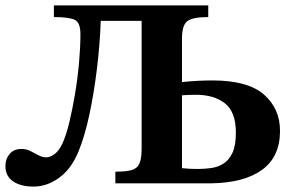

<svg xmlns="http://www.w3.org/2000/svg" viewBox="-34 -677 1079 709"><path d="M90 12Q42 12 14 -7.5Q-14 -27 -14 -64Q-14 -90 1.5 -108.5Q17 -127 45 -127Q63 -127 78 -119.5Q93 -112 107.5 -104Q122 -96 137 -96Q151 -96 167.5 -108Q184 -120 197 -148Q211 -179 222.5 -227.5Q234 -276 243.5 -333Q253 -390 258 -447Q263 -504 263 -551Q263 -595 240.5 -604.5Q218 -614 165 -614V-657H735V-614Q679 -614 658.5 -599.5Q638 -585 638 -534V-374Q697 -380 750 -380Q881 -380 940.5 -328Q1000 -276 1000 -194Q1000 -98 934 -50Q868 -2 746 0H392V-43Q432 -43 452.5 -49Q473 -55 481 -73.5Q489 -92 489 -129V-600H338Q335 -514 324 -423.5Q313 -333 296 -253.5Q279 -174 256 -118Q230 -54 185 -21Q140 12 90 12ZM696 -53Q721 -53 746 -56.5Q771 -60 791.5 -73Q812 -86 824.5 -113Q837 -140 837 -187Q837 -264 796.5 -295.5Q756 -327 690 -327Q674 -327 661 -326.5Q648 -326 638 -325V-56Q665 -53 696 -53Z"/></svg>

Font: STIX Two Text
Style: Bold
Weight: 700
Designer: Ross Mills, John Hudson & Paul Hanslow, Tiro Typeworks Ltd; with prior portions MicroPress Inc., and Coen Hoffman.
Foundry: Tiro Typeworks Ltd
Version: Version 2.13 b171